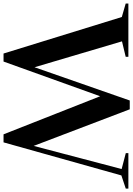

<svg xmlns="http://www.w3.org/2000/svg" viewBox="134 -914 771 1112"><g transform="rotate(90 520.0 -357.5)"><path d="M741.5 8 521 -551.5 320 8H273.5L62 -677L-16 -699.5V-715H292.5V-699.5L203 -678L353 -171.5L545.5 -723H596.5L808.5 -166.5L942.5 -676L850.5 -700V-715H1056V-700L979.5 -674.5L788 8Z"/></g></svg>

Font: Newsreader Display Medium
Style: Regular
Weight: 500
Designer: Hugues Gentile
Foundry: Production Type
Version: Version 1.001